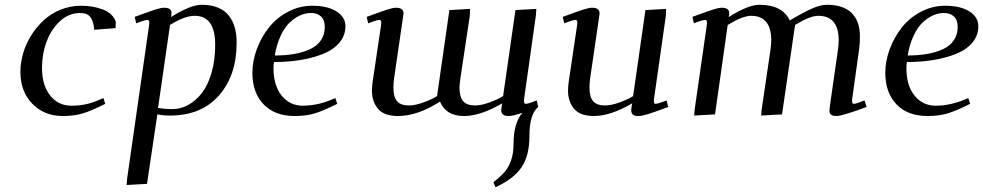

<svg xmlns="http://www.w3.org/2000/svg" viewBox="-20 -476 4092 799"><path d="M64.9 -176.8Q64.9 -214.8 76.2 -253.9Q87.4 -293 109.6 -328.4Q131.8 -363.8 161.9 -391.6Q191.9 -419.4 232.4 -435.8Q272.9 -452.1 317.9 -452.1Q367.2 -452.1 408 -436.5Q448.7 -420.9 461.9 -386.2L460.9 -358.9L372.1 -352.1Q369.6 -386.7 356.7 -404.3Q343.8 -421.9 313 -421.9Q267.1 -421.9 230.2 -388.4Q193.4 -355 174.1 -303.2Q154.8 -251.5 154.8 -193.8Q154.8 -121.1 188.7 -78.6Q222.7 -36.1 276.9 -36.1Q314.5 -36.1 344.2 -43.7Q374 -51.3 410.2 -67.9L418 -43.9Q361.8 -15.6 325.4 -4.4Q289.1 6.8 241.2 6.8Q164.1 6.8 114.5 -44.2Q64.9 -95.2 64.9 -176.8Z M506.8 293.9 508.8 269 600.6 -372.1Q603.5 -393.1 593.8 -393.1Q582.5 -393.1 546.9 -378.9L540.5 -405.8Q604.5 -429.2 627.2 -436.5Q649.9 -443.8 663.6 -443.8Q693.8 -443.8 693.8 -421.9Q693.8 -416 692.9 -411.1L691.4 -404.8Q772.5 -456.1 819.8 -456.1Q859.9 -456.1 888.7 -443.6Q917.5 -431.2 933.8 -408.9Q950.2 -386.7 957.5 -359.6Q964.8 -332.5 964.8 -298.8Q964.8 -162.1 891.1 -78.6Q817.4 4.9 687.5 4.9Q658.7 4.9 634.8 0L591.8 289.1ZM637.7 -26.9Q665 -22 697.8 -22Q731.9 -22 763.4 -39.3Q794.9 -56.6 820.1 -88.9Q845.2 -121.1 860.4 -173.1Q875.5 -225.1 875.5 -289.1Q875.5 -410.2 790.5 -410.2Q747.6 -410.2 687.5 -372.1Z M1030.3 -172.9Q1030.3 -222.2 1048.8 -271.7Q1067.4 -321.3 1099.1 -361.6Q1130.9 -401.9 1178.5 -427Q1226.1 -452.1 1279.3 -452.1Q1343.3 -452.1 1380.4 -428.5Q1417.5 -404.8 1417.5 -367.2Q1417.5 -328.1 1392.3 -298.3Q1367.2 -268.6 1324 -251.5Q1280.8 -234.4 1229.5 -226.1Q1178.2 -217.8 1120.1 -217.8Q1118.2 -205.6 1118.2 -191.9Q1118.2 -120.1 1152.1 -78.1Q1186 -36.1 1240.2 -36.1Q1305.7 -36.1 1375.5 -67.9L1383.3 -43.9Q1327.1 -15.6 1290.8 -4.4Q1254.4 6.8 1206.5 6.8Q1123.5 6.8 1076.9 -41.7Q1030.3 -90.3 1030.3 -172.9ZM1123.5 -245.1Q1168.9 -245.1 1205.6 -251.7Q1242.2 -258.3 1271 -271.7Q1299.8 -285.2 1315.7 -308.6Q1331.5 -332 1331.5 -363.8Q1331.5 -393.1 1315.9 -407.5Q1300.3 -421.9 1274.4 -421.9Q1252 -421.9 1230 -412.4Q1208 -402.8 1186.5 -383.1Q1165 -363.3 1148.2 -327.6Q1131.3 -292 1123.5 -245.1Z M1505.9 -405.8Q1569.8 -429.2 1592.5 -436.5Q1615.2 -443.8 1628.9 -443.8Q1659.2 -443.8 1659.2 -419.9Q1659.2 -418.9 1656.7 -401.9L1620.1 -150.9Q1617.2 -128.4 1617.2 -111.8Q1617.2 -71.8 1632.8 -54.4Q1648.4 -37.1 1682.1 -37.1Q1707.5 -37.1 1742.4 -49.8Q1777.3 -62.5 1798.8 -76.2L1850.1 -434.1L1936 -439L1935.1 -411.1L1896 -150.9Q1892.1 -120.6 1892.1 -111.8Q1892.1 -71.8 1907.7 -54.4Q1923.3 -37.1 1957 -37.1Q1982.4 -37.1 2017.3 -49.8Q2052.2 -62.5 2073.7 -76.2L2125 -434.1L2211.9 -439L2210 -411.1L2161.1 -64.9Q2158.2 -43.9 2168 -43.9Q2178.2 -43.9 2213.9 -58.1L2219.7 -30.8Q2183.1 -1.5 2183.1 91.8Q2183.1 171.4 2150.4 220Q2117.7 268.6 2042 303.2L2033.2 282.2Q2064 258.3 2080.6 238.8Q2097.2 219.2 2107.2 190.2Q2117.2 161.1 2117.2 121.1Q2117.2 37.1 2153.8 -6.8Q2116.2 6.8 2096.2 6.8Q2065.9 6.8 2065.9 -17.1Q2065.9 -21.5 2067.9 -35.2L2069.8 -45.9Q1979.5 6.8 1911.1 6.8Q1835.9 6.8 1811 -53.2Q1717.8 6.8 1635.7 6.8Q1578.6 6.8 1553.2 -23.2Q1527.8 -53.2 1527.8 -99.1Q1527.8 -114.7 1530.8 -136.2L1565.9 -372.1Q1568.8 -393.1 1559.1 -393.1Q1547.9 -393.1 1512.2 -378.9Z M2321.8 -405.8Q2385.7 -429.2 2408.4 -436.5Q2431.2 -443.8 2444.8 -443.8Q2475.1 -443.8 2475.1 -419.9Q2475.1 -418.9 2472.7 -401.9L2436 -150.9Q2433.1 -129.9 2433.1 -111.8Q2433.1 -71.8 2448.7 -54.4Q2464.4 -37.1 2498 -37.1Q2523.4 -37.1 2558.3 -49.8Q2593.3 -62.5 2614.7 -76.2L2666 -434.1L2752 -439L2751 -411.1L2701.7 -64.9Q2698.7 -43.9 2708 -43.9Q2718.3 -43.9 2753.9 -58.1L2760.7 -30.8Q2700.2 -8.3 2675.3 -0.7Q2650.4 6.8 2636.7 6.8Q2620.1 6.8 2613.5 1Q2606.9 -4.9 2606.9 -17.1Q2606.9 -26.4 2608.9 -35.2L2610.8 -45.9Q2520.5 6.8 2451.7 6.8Q2394.5 6.8 2369.1 -23.2Q2343.8 -53.2 2343.8 -99.1Q2343.8 -114.7 2346.7 -136.2L2381.8 -372.1Q2384.8 -393.1 2375 -393.1Q2363.8 -393.1 2328.1 -378.9Z M2861.3 -405.8Q2925.3 -429.2 2948 -436.5Q2970.7 -443.8 2984.4 -443.8Q3014.6 -443.8 3014.6 -420.9Q3014.6 -416 3013.7 -411.1L3012.2 -404.8Q3093.3 -456.1 3140.6 -456.1Q3235.8 -456.1 3266.6 -391.1Q3329.1 -427.7 3362.5 -441.9Q3396 -456.1 3421.4 -456.1Q3488.8 -456.1 3523.7 -422.4Q3558.6 -388.7 3558.6 -323.2Q3558.6 -298.8 3555.7 -274.9L3526.4 -64.9Q3523.4 -43.9 3533.2 -43.9Q3543 -43.9 3577.6 -58.1L3586.4 -30.8Q3484.4 6.8 3461.4 6.8Q3431.6 6.8 3431.6 -14.2Q3431.6 -19.5 3433.6 -35.2L3467.3 -270Q3470.2 -291.5 3470.2 -308.1Q3470.2 -410.2 3385.3 -410.2Q3350.6 -410.2 3288.6 -372.1L3234.4 0L3147.5 4.9L3149.4 -19L3186.5 -270Q3189.5 -291.5 3189.5 -308.1Q3189.5 -410.2 3105.5 -410.2Q3070.3 -410.2 3008.3 -372.1L2955.6 0L2868.7 4.9L2870.6 -19L2921.4 -372.1Q2924.3 -393.1 2914.6 -393.1Q2903.3 -393.1 2867.7 -378.9Z M3664.1 -172.9Q3664.1 -222.2 3682.6 -271.7Q3701.2 -321.3 3732.9 -361.6Q3764.6 -401.9 3812.3 -427Q3859.9 -452.1 3913.1 -452.1Q3977.1 -452.1 4014.2 -428.5Q4051.3 -404.8 4051.3 -367.2Q4051.3 -328.1 4026.1 -298.3Q4001 -268.6 3957.8 -251.5Q3914.6 -234.4 3863.3 -226.1Q3812 -217.8 3753.9 -217.8Q3752 -205.6 3752 -191.9Q3752 -120.1 3785.9 -78.1Q3819.8 -36.1 3874 -36.1Q3939.5 -36.1 4009.3 -67.9L4017.1 -43.9Q3960.9 -15.6 3924.6 -4.4Q3888.2 6.8 3840.3 6.8Q3757.3 6.8 3710.7 -41.7Q3664.1 -90.3 3664.1 -172.9ZM3757.3 -245.1Q3802.7 -245.1 3839.4 -251.7Q3876 -258.3 3904.8 -271.7Q3933.6 -285.2 3949.5 -308.6Q3965.3 -332 3965.3 -363.8Q3965.3 -393.1 3949.7 -407.5Q3934.1 -421.9 3908.2 -421.9Q3885.7 -421.9 3863.8 -412.4Q3841.8 -402.8 3820.3 -383.1Q3798.8 -363.3 3782 -327.6Q3765.1 -292 3757.3 -245.1Z"/></svg>

Font: Dehuti
Style: Bold-Italic
Weight: 700
Version: Version 1.2